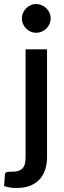

<svg xmlns="http://www.w3.org/2000/svg" viewBox="-62 -756 320 957"><path d="M172.5 -510V26.5Q172.5 58.5 164 86.8Q155.5 115 137.2 136Q119 157 89.8 169Q60.5 181 18.5 181Q1.5 181 -12.8 178.5Q-27 176 -41.5 171.5L-37.5 113Q-36.5 108 -34.5 105.5Q-32.5 103 -28.8 101.8Q-25 100.5 -19 100.2Q-13 100 -3.5 100Q15.5 100 28.8 96Q42 92 50.2 83.2Q58.5 74.5 62 60.5Q65.5 46.5 65.5 26.5V-510ZM190.5 -664Q190.5 -649.5 184.8 -636.5Q179 -623.5 169 -613.8Q159 -604 145.8 -598.2Q132.5 -592.5 118 -592.5Q103.5 -592.5 90.8 -598.2Q78 -604 68.2 -613.8Q58.5 -623.5 52.8 -636.5Q47 -649.5 47 -664Q47 -679 52.8 -692Q58.5 -705 68.2 -714.8Q78 -724.5 90.8 -730.2Q103.5 -736 118 -736Q132.5 -736 145.8 -730.2Q159 -724.5 169 -714.8Q179 -705 184.8 -692Q190.5 -679 190.5 -664Z"/></svg>

Font: Lato SemiBold
Style: Regular
Weight: 600
Designer: Lukasz Dziedzic with Adam Twardoch and Botio Nikoltchev
Foundry: tyPoland Lukasz Dziedzic
Version: Version 2.015; 2015-08-06; http://www.latofonts.com/